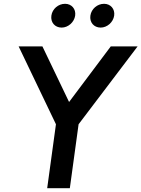

<svg xmlns="http://www.w3.org/2000/svg" viewBox="-20 -989 743 1009"><path d="M228 0H347L393 -336L703 -745H562L343 -453L203 -745H78L274 -336ZM250 -907C245 -872 268 -844 304 -844C338 -844 370 -872 375 -907C380 -942 356 -969 322 -969C286 -969 255 -942 250 -907ZM455 -907C450 -872 473 -844 509 -844C543 -844 575 -872 580 -907C585 -942 561 -969 527 -969C491 -969 460 -942 455 -907Z"/></svg>

Font: Mluvka SemiBold
Style: Italic
Weight: 600
Italic angle: -8°
Designer: Modified by Jiří Krblich, Original typeface by Gumpita Rahayu
Foundry: Gumpita Rahayu & Jiří Krblich
Version: Version 2.000;Glyphs 3.1.1 (3134)